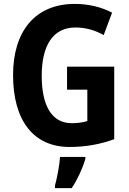

<svg xmlns="http://www.w3.org/2000/svg" viewBox="-20 -744 663 985"><path d="M324 -402V-284H428V-123C406 -116 378 -112 348 -112C243 -112 194 -206 194 -355C194 -511 252 -603 367 -603C419 -603 468 -589 512 -564L555 -679C504 -706 438 -724 364 -724C159 -724 47 -582 47 -359C47 -128 150 10 337 10C419 10 496 -4 566 -30V-402ZM418 71V61H288C286 101 272 172 262 208V221H348C378 176 403 122 418 71Z"/></svg>

Font: Noto Sans Lao UI Cond
Style: Bold
Weight: 700
Width: 3
Designer: Monotype Design Team
Foundry: Monotype Imaging Inc.
Version: Version 2.000